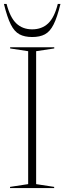

<svg xmlns="http://www.w3.org/2000/svg" viewBox="-21 -955 327 975"><path d="M254 -6V0H30V-6L122 -20V-695L30.5 -709V-715H254.5V-709L162.5 -695V-20ZM142.5 -806Q191.5 -806 223.5 -836.2Q255.5 -866.5 272.5 -935H286Q269.5 -867 251.2 -830.8Q233 -794.5 207.2 -780.8Q181.5 -767 142.5 -767Q103.5 -767 77.8 -780.8Q52 -794.5 33.8 -830.8Q15.5 -867 -1 -935H12.5Q30 -866.5 61.8 -836.2Q93.5 -806 142.5 -806Z"/></svg>

Font: Newsreader Display ExtraLight
Style: Regular
Weight: 275
Designer: Hugues Gentile
Foundry: Production Type
Version: Version 1.001